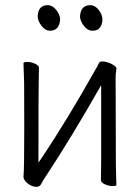

<svg xmlns="http://www.w3.org/2000/svg" viewBox="-20 -716 540 744"><path d="M121 8Q104 8 87.5 -5Q71 -18 71 -31Q74 -61 74 -217.5Q74 -374 73.5 -395Q73 -416 72 -438.5Q71 -461 71 -471Q71 -476 86 -476Q101 -476 116 -469Q131 -462 131 -453L130 -394Q129 -375 129 -102V-86L138 -99Q240 -250 353 -452Q356 -455 363 -471Q366 -478 376.5 -478Q387 -478 400 -473.5Q413 -469 422 -462.5Q431 -456 431 -452Q431 -443 429.5 -436.5Q428 -430 428 -415L429 -79Q429 -59 430 -35Q431 -11 431 1Q431 5 416 5Q401 5 386 -2Q371 -9 371 -18Q371 -43 372 -81V-386Q255 -180 155 -29Q146 -16 139 -2Q133 8 121 8ZM174 -597Q155 -597 140.5 -616.5Q126 -636 126 -653Q128 -696 165 -696Q183 -696 198 -677.5Q213 -659 213 -639Q209 -597 174 -597ZM339 -597Q319 -597 304.5 -616.5Q290 -636 290 -653Q293 -696 330 -696Q348 -696 362.5 -677.5Q377 -659 377 -639Q374 -597 339 -597Z"/></svg>

Font: Moon Stars Kai HW Light
Style: Regular
Weight: 300
Designer: GuiWonder
Version: Version 1.101